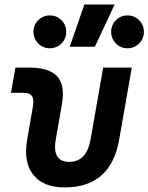

<svg xmlns="http://www.w3.org/2000/svg" viewBox="-20 -815 653 845"><path d="M265.1 9.8Q169.9 9.8 126.5 -45.9Q94.7 -85.9 94.7 -148.4Q94.7 -172.4 99.6 -200.2L123.5 -338.4Q126.5 -354.5 126.5 -366.2Q126.5 -382.8 121.1 -391.6Q111.3 -406.7 81.1 -406.7H28.3L47.9 -517.6H108.9Q196.8 -517.6 232.4 -478Q256.8 -450.2 256.8 -401.4Q256.8 -380.4 252.4 -355.5L225.6 -202.6Q222.2 -184.1 222.2 -168.9Q222.2 -102.5 284.7 -102.5Q361.3 -102.5 378.9 -202.6L434.1 -517.6H560.1L504.4 -200.2Q467.3 9.8 265.1 9.8ZM287.1 -609.4 351.1 -794.9H484.4L397.5 -609.4ZM199.2 -602.5Q169.4 -602.5 148.4 -623.8Q127.4 -645 127.4 -674.8Q127.4 -705.1 148.4 -726.1Q169.4 -747.1 199.2 -747.1Q229.5 -747.1 250.5 -726.1Q271.5 -705.1 271.5 -674.8Q271.5 -645 250.5 -623.8Q229.5 -602.5 199.2 -602.5ZM541 -602.5Q511.2 -602.5 490.2 -623.8Q469.2 -645 469.2 -674.8Q469.2 -705.1 490.2 -726.1Q511.2 -747.1 541 -747.1Q571.3 -747.1 592.3 -726.1Q613.3 -705.1 613.3 -674.8Q613.3 -645 592.3 -623.8Q571.3 -602.5 541 -602.5Z"/></svg>

Font: CaskaydiaCove NFP SemiBold
Style: Italic
Weight: 600
Italic angle: -10°
Designer: Aaron Bell
Foundry: Saja Typeworks
Version: Version 2111.001; VTT 6.35;Nerd Fonts 3.1.1